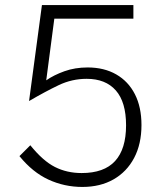

<svg xmlns="http://www.w3.org/2000/svg" viewBox="-20 -720 645 760"><path d="M100 -145Q150 -83 197.5 -59Q245 -35 303 -35Q392 -35 435.5 -82.5Q479 -130 479 -224Q479 -316 438.5 -362Q398 -408 323 -408Q265 -408 212.5 -383Q160 -358 95 -320L146 -700H508V-646H195L163 -402Q193 -423 235 -438Q277 -453 327 -453Q392 -453 440 -425.5Q488 -398 514 -347Q540 -296 540 -225Q540 -150 511 -95Q482 -40 429.5 -10Q377 20 306 20Q235 20 172 -9Q109 -38 57 -102Z"/></svg>

Font: Moderustic Light
Style: Regular
Weight: 300
Designer: Tural Alisoy
Foundry: TAFT Foundry
Version: Version 2.120